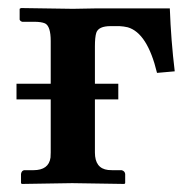

<svg xmlns="http://www.w3.org/2000/svg" viewBox="-20 -456 477 477"><path d="M215.8 -248H273.9V-209H215.8V-77.1Q215.8 -37.6 248.5 -33.7Q253.9 -33.2 258.8 -33.2H282.2Q290 -31.2 291 -23.9V-1L289.1 1Q288.1 1 159.2 -1L34.2 1L32.2 -1V-23.9Q33.7 -32.2 40 -33.2H63Q101.1 -33.2 105.5 -64.5Q106 -70.8 106 -77.1V-209H21V-248H106V-354Q106 -391.1 91.8 -397.9Q82.5 -401.9 64.9 -401.9H35.2Q30.3 -403.3 28.8 -407.2V-434.1L32.2 -436L161.1 -434.1L216.8 -435.1H401.9Q404.8 -355.5 414.1 -278.8L370.1 -274.9Q346.2 -374 297.4 -388.2Q287.1 -390.6 276.9 -391.1H254.9Q224.6 -391.1 219.2 -374.5Q215.8 -363.8 215.8 -340.8Z"/></svg>

Font: Linux Libertine O
Style: Semibold
Weight: 700
Designer: Philipp H. Poll
Foundry: Philipp H. Poll
Version: Version 5.0.0